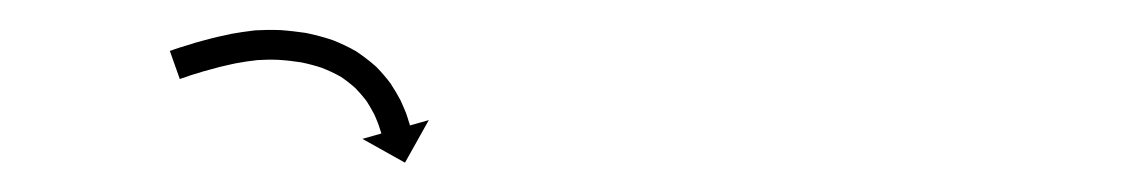

<svg xmlns="http://www.w3.org/2000/svg" viewBox="-20 -575 753 129"><path d="M96 -541.4C95.4 -541.2 94.8 -541 94.1 -540.8L100.8 -521.9C101.4 -522.1 102 -522.3 102.7 -522.6C102.7 -522.6 102.6 -522.6 102.6 -522.5C102.6 -522.5 102.6 -522.5 102.6 -522.5C104.3 -523.1 106.1 -523.7 107.8 -524.3C107.8 -524.3 107.8 -524.3 107.8 -524.3C107.7 -524.3 107.7 -524.3 107.7 -524.3C110.4 -525.1 113.2 -526 115.9 -526.8C115.9 -526.8 115.9 -526.8 115.8 -526.8C115.8 -526.8 115.8 -526.8 115.8 -526.8C119.3 -527.8 122.9 -528.8 126.4 -529.7C126.4 -529.7 126.4 -529.7 126.4 -529.7C126.3 -529.7 126.3 -529.7 126.3 -529.7C130.5 -530.7 134.7 -531.7 139 -532.6C139 -532.6 138.9 -532.6 138.9 -532.5C138.8 -532.5 138.7 -532.5 138.7 -532.5C143.4 -533.4 148.1 -534.1 152.8 -534.6C152.8 -534.6 152.7 -534.6 152.6 -534.6C152.5 -534.6 152.3 -534.6 152.3 -534.6C157.3 -534.9 162.3 -535 167.2 -534.8C167.2 -534.8 167.1 -534.8 167.1 -534.8C167 -534.8 166.9 -534.8 166.9 -534.8C172.1 -534.5 177.2 -533.9 182.4 -533.1C182.4 -533.1 182.2 -533.1 182.1 -533.1C182 -533.2 181.9 -533.2 181.9 -533.2C186.9 -532.2 191.8 -530.9 196.7 -529.3C196.7 -529.3 196.5 -529.3 196.4 -529.4C196.2 -529.4 196.1 -529.5 196.1 -529.5C200.6 -527.7 205 -525.7 209.2 -523.3C209.2 -523.3 209 -523.4 208.9 -523.5C208.7 -523.6 208.6 -523.7 208.6 -523.7C212.3 -521.2 215.8 -518.5 219.1 -515.5C219.1 -515.5 219 -515.6 218.9 -515.8C218.8 -515.9 218.6 -516 218.6 -516C221.4 -513.1 224 -510.1 226.4 -506.9C226.4 -506.9 226.3 -507 226.2 -507.1C226.2 -507.3 226.1 -507.4 226.1 -507.4C227.9 -504.5 229.7 -501.6 231.2 -498.6C231.2 -498.6 231.2 -498.7 231.1 -498.8C231.1 -498.9 231.1 -499 231.1 -499C232.2 -496.6 233.2 -494.1 234.2 -491.6C234.2 -491.6 234.2 -491.7 234.1 -491.8C234.1 -491.8 234.1 -491.9 234.1 -491.9C234.6 -490.3 235.2 -488.6 235.7 -487C235.7 -487 235.7 -487 235.7 -487.1C235.7 -487.1 235.7 -487.1 235.7 -487.1C235.8 -486.5 236 -485.9 236.2 -485.3L223.5 -481.7L252.1 -465.7L268.1 -494.3L255.4 -490.7C255.3 -491.4 255.1 -492 254.9 -492.7C254.9 -492.7 254.9 -492.7 254.9 -492.7C254.8 -492.8 254.8 -492.8 254.8 -492.8C254.3 -494.7 253.6 -496.6 253 -498.5C253 -498.5 252.9 -498.6 252.9 -498.6C252.9 -498.7 252.9 -498.8 252.9 -498.8C251.7 -501.7 250.5 -504.6 249.2 -507.4C249.2 -507.4 249.1 -507.5 249.1 -507.6C249.1 -507.7 249 -507.8 249 -507.8C247.1 -511.4 245 -514.9 242.8 -518.3C242.8 -518.3 242.7 -518.5 242.6 -518.6C242.5 -518.7 242.5 -518.8 242.5 -518.8C239.6 -522.7 236.4 -526.4 233 -529.9C233 -529.9 232.9 -530.1 232.7 -530.2C232.6 -530.3 232.5 -530.4 232.5 -530.4C228.4 -534 224.1 -537.3 219.6 -540.3C219.6 -540.3 219.4 -540.4 219.3 -540.5C219.1 -540.6 219 -540.7 219 -540.7C214 -543.5 208.8 -546 203.4 -548.1C203.4 -548.1 203.3 -548.1 203.1 -548.2C203 -548.3 202.8 -548.3 202.8 -548.3C197.3 -550.1 191.6 -551.6 185.9 -552.8C185.9 -552.8 185.8 -552.8 185.7 -552.8C185.5 -552.8 185.4 -552.9 185.4 -552.9C179.7 -553.7 174 -554.4 168.2 -554.8C168.2 -554.8 168.2 -554.8 168.1 -554.8C168 -554.8 167.9 -554.8 167.9 -554.8C162.2 -555 156.6 -554.9 151 -554.6C151 -554.6 150.8 -554.5 150.7 -554.5C150.6 -554.5 150.5 -554.5 150.5 -554.5C145.3 -553.9 140.2 -553.1 135.1 -552.2C135.1 -552.2 135 -552.2 135 -552.2C134.9 -552.1 134.9 -552.1 134.9 -552.1C130.4 -551.2 125.9 -550.2 121.5 -549.1C121.5 -549.1 121.4 -549.1 121.4 -549.1C121.4 -549 121.3 -549 121.3 -549C117.6 -548.1 113.9 -547 110.2 -546C110.2 -546 110.2 -546 110.2 -545.9C110.1 -545.9 110.1 -545.9 110.1 -545.9C107.3 -545.1 104.4 -544.2 101.6 -543.3C101.6 -543.3 101.6 -543.3 101.6 -543.3C101.6 -543.3 101.5 -543.3 101.5 -543.3C99.7 -542.7 97.9 -542.1 96.1 -541.5C96.1 -541.5 96.1 -541.5 96.1 -541.4C96.1 -541.4 96 -541.4 96 -541.4Z"/></svg>

Font: FRB American Cursive Just Arrows Extralight
Style: Italic
Weight: 200
Italic angle: -25°
Version: Version 2.0;Modular Font Editor K font №1